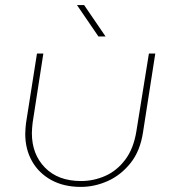

<svg xmlns="http://www.w3.org/2000/svg" viewBox="-20 -720 674 753"><path d="M589 -510 541 -202Q530 -128 492 -80.5Q454 -33 402.5 -10Q351 13 297 13Q230 13 181 -14Q132 -41 105.5 -88Q79 -135 79 -195Q79 -205 80 -216Q81 -227 82 -237L125 -510H150L108 -239Q107 -229 106 -218.5Q105 -208 105 -198Q105 -115 156.5 -62.5Q208 -10 298 -10Q347 -10 392.5 -30Q438 -50 471 -93.5Q504 -137 515 -206L564 -510ZM366 -577 282 -700H310L394 -577Z"/></svg>

Font: MuseoModerno Thin
Style: Italic
Weight: 100
Italic angle: -9°
Designer: Pablo Cosgaya, Héctor Gatti, Marcela Romero, and the Authors of The MuseoModerno Project.
Foundry: Omnibus-Type Team
Version: Version 1.003